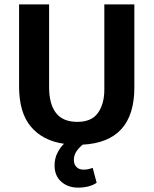

<svg xmlns="http://www.w3.org/2000/svg" viewBox="-20 -650 701 876"><path d="M67 -630H204V-253Q204 -175 235.5 -134.5Q267 -94 333 -94Q398 -94 427 -135Q456 -176 456 -241V-630H593V-251Q593 -2 357 10Q337 27 327 43.5Q317 60 317 80Q317 100 329 112Q341 124 361 124Q375 124 384.5 121.5Q394 119 403 116L421 184Q388 206 336 206Q290 206 259.5 179Q229 152 229 105Q229 73 242 47.5Q255 22 272 6Q175 -8 121 -72Q67 -136 67 -256Z"/></svg>

Font: Mukta Mahee
Style: Bold
Weight: 700
Designer: Shuchita Grover, Noopur Datye, Girish Dalvi, Yashodeep Gholap
Foundry: Ek Type
Version: Version 2.538;PS 1.000;hotconv 16.6.51;makeotf.lib2.5.65220;